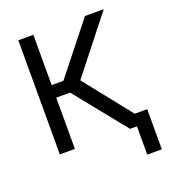

<svg xmlns="http://www.w3.org/2000/svg" viewBox="-156 -830 1012 1124"><g transform="rotate(-20 350.0 -267.5)"><path d="M267.1 -319.3H180.7V0H86.9V-710.9H180.7V-397.5H253.9L502.4 -710.9H619.1L347.7 -366.2L639.2 0H524.4ZM658.2 176.3H567.4V-73.7H658.2Z"/></g></svg>

Font: MAUL
Style: Regular
Weight: 400
Designer: MAUL
Version: Version 1.0; 2020; ttfautohint (v1.8.3)